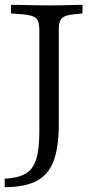

<svg xmlns="http://www.w3.org/2000/svg" viewBox="-22 -591 415 804"><path d="M142.7 -201.6V-465.3Q142.7 -501.6 130.2 -514.1Q117.7 -526.6 77.4 -530.6L24.2 -534.7V-571Q43.5 -571 69.4 -570.2Q95.2 -569.4 123.8 -569Q152.4 -568.5 179 -568.5H183.1H192.7Q216.1 -568.5 240.7 -569Q265.3 -569.4 287.1 -570.2Q308.9 -571 323.4 -571V-534.7L292.7 -531.5Q264.5 -529 250 -523Q235.5 -516.9 229.8 -503.6Q224.2 -490.3 224.2 -465.3V-201.6ZM-2.4 192.7V157.3Q52.4 154.8 84.3 136.7Q116.1 118.5 129.4 76.6Q142.7 34.7 142.7 -36.3V-201.6H224.2V-69.4Q224.2 26.6 202 84.3Q179.8 141.9 130.2 167.3Q80.6 192.7 -2.4 192.7Z"/></svg>

Font: Playfair 9pt
Style: Regular
Weight: 400
Designer: Claus Eggers Sørensen
Foundry: Claus Eggers Sørensen
Version: Version 2.203